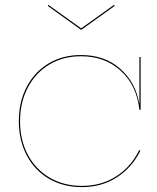

<svg xmlns="http://www.w3.org/2000/svg" viewBox="-20 -757 642 785"><path d="M62 -261Q62 -184 94 -124Q126 -64 183.5 -30.5Q241 3 315 3Q394 3 455 -36Q516 -75 549 -143L554 -141Q520 -72 458 -32Q396 8 315 8Q239 8 180.5 -26Q122 -60 89.5 -121.5Q57 -183 57 -261Q57 -340 89 -401.5Q121 -463 178.5 -497.5Q236 -532 311 -532Q408 -532 471 -476.5Q534 -421 549 -335H550V-524H555V-308H550Q539 -408 474 -467.5Q409 -527 311 -527Q238 -527 181.5 -493Q125 -459 93.5 -398.5Q62 -338 62 -261ZM310 -636 175 -733 178 -737 312 -641 446 -737 449 -733 314 -636Z"/></svg>

Font: Hepta Slab Hairline
Style: Regular
Weight: 400
Designer: Michael LaGattuta
Foundry: Michael LaGattuta
Version: Version 1.100; ttfautohint (v1.8) -l 8 -r 50 -G 200 -x 14 -D